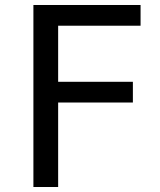

<svg xmlns="http://www.w3.org/2000/svg" viewBox="-20 -749 642 769"><path d="M113.8 -729H543V-646H212.9V-421.4H512.2V-338.4H212.9V0H113.8Z"/></svg>

Font: Vazir Code Hack
Style: Code-Hack
Weight: 400
Foundry: DejaVu fonts team - Redesigned by Saber Rastikerdar
Version: Version 1.1.2